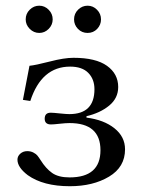

<svg xmlns="http://www.w3.org/2000/svg" viewBox="-20 -641 495 671"><path d="M41 -83Q41 -95.2 51 -104Q61 -112.8 75.2 -112.8Q87.4 -112.8 96.7 -107.9Q106 -103 110.6 -97.4Q115.2 -91.8 122.1 -81.1Q140.1 -52.2 162.1 -36.6Q184.1 -21 223.1 -21Q331.1 -21 331.1 -116Q331.1 -210.9 223.1 -210.9Q210 -210.9 188.5 -208.5Q167 -206.1 158.2 -206.1Q136.2 -206.1 136.2 -226.1Q136.2 -247.1 157.2 -247.1Q166 -247.1 189 -244.6Q211.9 -242.2 222.2 -242.2Q310.1 -242.2 310.1 -329.1Q310.1 -364.3 288.6 -386.2Q267.1 -408.2 225.1 -408.2Q125 -408.2 85.9 -288.1L60.1 -292L83 -411.1Q104 -413.1 154.1 -426Q204.1 -439 236.8 -439Q314.9 -439 354 -410.9Q393.1 -382.8 393.1 -336.9Q393.1 -297.9 361.6 -272Q330.1 -246.1 282.2 -234.9V-230Q343.3 -222.2 380.1 -192.6Q417 -163.1 417 -119.1Q417 -57.1 361.1 -23.7Q305.2 9.8 224.1 9.8Q131.3 9.8 77.1 -28.8Q41 -56.2 41 -83ZM69.8 -573.2Q69.8 -593.3 84 -607.2Q98.1 -621.1 117.2 -621.1Q136.2 -621.1 150.1 -606.9Q164.1 -592.8 164.1 -573.2Q164.1 -554.2 150.1 -540Q136.2 -525.9 117.2 -525.9Q98.1 -525.9 84 -540Q69.8 -554.2 69.8 -573.2ZM238.8 -573.2Q238.8 -593.3 252.9 -607.2Q267.1 -621.1 286.1 -621.1Q305.2 -621.1 319.1 -606.9Q333 -592.8 333 -573.2Q333 -554.2 319.6 -540Q306.2 -525.9 286.1 -525.9Q266.1 -525.9 252.4 -540Q238.8 -554.2 238.8 -573.2Z"/></svg>

Font: Linux Libertine Capitals
Style: Small Caps
Weight: 400
Designer: Philipp H. Poll
Foundry: Philipp H. Poll
Version: Version 5.1.3